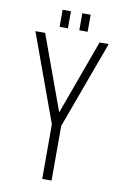

<svg xmlns="http://www.w3.org/2000/svg" viewBox="-92 -878 598 931"><g transform="rotate(10 207.5 -412.5)"><path d="M139 -825H180V-741H139ZM236 -825H277V-741H236ZM184 0V-269L27 -700H75L209 -332L343 -700H388L230 -269V0Z"/></g></svg>

Font: TypoPRO Bebas Neue
Style: Regular
Weight: 400
Designer: Ryoichi Tsunekawa
Foundry: Ryoichi Tsunekawa
Version: Version 001.003